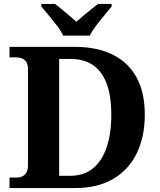

<svg xmlns="http://www.w3.org/2000/svg" viewBox="-20 -951 807 971"><path d="M28.1 0V-53H64.3Q81 -53 93.7 -59.5Q106.4 -65.9 113.9 -79.4Q121.4 -92.9 121.4 -114.6V-601.1Q121.4 -624.7 113.1 -637.5Q104.8 -650.2 90.9 -655.6Q77.1 -661 59.7 -661H28.1V-714H358.5Q469 -714 548.4 -675.4Q627.8 -636.8 670.1 -560.5Q712.3 -484.2 712.3 -370.2Q712.3 -261.2 672.4 -177.5Q632.4 -93.8 553.7 -46.9Q475 0 358.5 0ZM334.9 -62Q403.9 -62 449.7 -99.3Q495.6 -136.5 519.2 -205.6Q542.8 -274.7 542.8 -370.2Q542.8 -465.7 519.4 -528.2Q496.1 -590.7 450 -621.8Q403.9 -653 335.9 -653H279.2V-62ZM299.1 -771Q289.1 -794 268.8 -820.5Q248.4 -847 226.8 -873Q205.2 -899 189.2 -918V-931H258.4Q272.7 -920.6 292 -904.2Q311.3 -887.8 331.4 -871.3Q351.4 -854.8 366.4 -841.2Q381.4 -854.8 401.4 -871.3Q421.4 -887.8 441.5 -904.2Q461.6 -920.6 475.4 -931H544.5V-918Q529.5 -899 507.4 -873Q485.3 -847 465.5 -820.5Q445.7 -794 434.7 -771Z"/></svg>

Font: Noto Serif Telugu
Style: Regular
Weight: 400
Designer: Jelle Bosma - Monotype Design Team
Foundry: Monotype Imaging Inc.
Version: Version 2.003